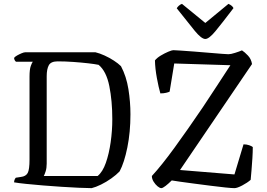

<svg xmlns="http://www.w3.org/2000/svg" viewBox="-20 -975 1382 995"><path d="M455 0Q429 0 387.5 -2Q346 -4 298 -7Q250 -10 202.5 -14Q155 -18 115.5 -22Q76 -26 53 -30Q53 -38 56 -44.5Q59 -51 62 -54L88 -58Q114 -61 123.5 -78.5Q133 -96 133 -148V-578Q133 -615 139.5 -633Q146 -651 150 -655H63Q54 -662 53 -675Q57 -681 68.5 -687.5Q80 -694 92 -699Q104 -704 110 -704H475Q496 -699 521.5 -687.5Q547 -676 570 -661Q593 -646 607 -632Q635 -579 645.5 -513Q656 -447 656 -383Q656 -290 640 -211Q624 -132 600 -87Q583 -69 557 -50.5Q531 -32 503.5 -18.5Q476 -5 455 0ZM207 -63H486Q512 -84 528.5 -131Q545 -178 553.5 -238Q562 -298 562 -357Q562 -452 546.5 -529Q531 -606 491 -639Q472 -643 437 -647Q402 -651 360 -654Q318 -657 279 -657Q244 -657 233 -637Q222 -617 222 -580V-127Q222 -104 216.5 -87Q211 -70 207 -63ZM816 0Q808 0 796.5 -9.5Q785 -19 776 -33.5Q767 -48 767 -63Q817 -117 885 -210.5Q953 -304 1031 -419Q1065 -471 1101.5 -526Q1138 -581 1174 -637L883 -646L859 -500Q853 -497 840.5 -494Q828 -491 811 -491Q802 -522 793 -570.5Q784 -619 783 -662Q793 -675 813 -687Q833 -699 852 -707Q871 -715 878 -715Q885 -715 914.5 -713Q944 -711 984 -708Q1024 -705 1063.5 -701.5Q1103 -698 1131 -696Q1159 -694 1164 -694Q1176 -694 1198 -701Q1220 -708 1234 -714Q1248 -705 1265 -687Q1282 -669 1286 -643L913 -94L1195 -71L1242 -227Q1258 -227 1271 -222.5Q1284 -218 1290 -213Q1290 -187 1288 -155.5Q1286 -124 1283.5 -94Q1281 -64 1279 -43Q1262 -28 1235.5 -14Q1209 0 1195 0Q1181 0 1147.5 -3.5Q1114 -7 1071 -12.5Q1028 -18 986 -23.5Q944 -29 912 -33.5Q880 -38 870 -40Q853 -23 838 -11.5Q823 0 816 0ZM1044 -773Q1024 -773 989.5 -815Q955 -857 896 -932Q899 -938 906.5 -945Q914 -952 923 -955L1044 -856L1164 -955Q1184 -946 1190 -933Q1130 -854 1096.5 -813.5Q1063 -773 1044 -773Z"/></svg>

Font: Texturina Light
Style: Regular
Weight: 300
Designer: Guillermo Torres Carreño
Foundry: Omnibus-Type
Version: Version 1.002; ttfautohint (v1.8.3)